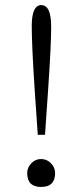

<svg xmlns="http://www.w3.org/2000/svg" viewBox="-20 -742 322 762"><path d="M129.9 -207 117.7 -384.8Q106 -564 106 -638.7Q106 -721.7 144 -721.7Q183.1 -721.7 183.1 -635.7Q183.1 -563.5 170.9 -384.8L158.7 -207ZM143.1 -110.8Q165.5 -110.8 181.6 -94.7Q198.7 -77.6 198.7 -55.2Q198.7 0 143.1 0Q87.9 0 87.9 -55.2Q87.9 -77.6 105 -94.7Q120.6 -110.8 143.1 -110.8Z"/></svg>

Font: I.Ming
Style: Regular
Weight: 400
Designer: Ichiten Fonts Project
Version: Version 5.10 Mar 24, 2018